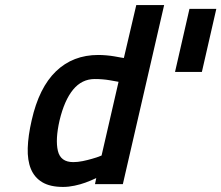

<svg xmlns="http://www.w3.org/2000/svg" viewBox="-20 -727 874 758"><path d="M465 0H355L360 -24Q339 -14 317 -6Q298 1 274.5 6Q251 11 229 11Q178 11 147 -7.5Q116 -26 102 -60Q88 -94 89.5 -142.5Q91 -191 105 -252Q134 -381 201 -445.5Q268 -510 368 -510Q383 -510 400 -508.5Q417 -507 431.5 -504.5Q446 -502 456.5 -500Q467 -498 469 -498L518 -707H628ZM269 -87Q287 -87 306.5 -91Q326 -95 343 -100Q362 -105 381 -113L448 -404Q443 -405 414.5 -410Q386 -415 354 -415Q303 -415 268.5 -373Q234 -331 215 -251Q198 -176 208.5 -131.5Q219 -87 269 -87ZM777 -443H671L728 -692H834Z"/></svg>

Font: Panefresco 750wt
Style: Italic
Weight: 750
Foundry: Campivisivi & Chank Co
Version: Version 1.000